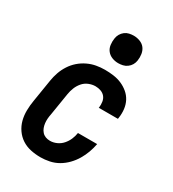

<svg xmlns="http://www.w3.org/2000/svg" viewBox="-186 -861 872 970"><g transform="rotate(30 250.0 -376.0)"><path d="M204 8Q174 8 146 2Q118 -4 95 -19Q72 -34 56 -57Q40 -80 33 -107Q26 -134 26.5 -163.5Q27 -193 32 -222L53 -352Q57 -377 65.5 -401.5Q74 -426 88.5 -448.5Q103 -471 123 -488.5Q143 -506 167 -517.5Q191 -529 216 -533.5Q241 -538 266 -538Q292 -538 317 -534.5Q342 -531 364 -521.5Q386 -512 404.5 -496.5Q423 -481 434 -460Q445 -439 448 -414Q451 -389 447 -363Q447 -361 446.5 -359.5Q446 -358 446 -356H334Q334 -357 334.5 -357.5Q335 -358 335 -359Q337 -375 334.5 -391.5Q332 -408 322.5 -419.5Q313 -431 298 -436.5Q283 -442 266 -442Q247 -442 227.5 -434Q208 -426 194.5 -410Q181 -394 173.5 -375Q166 -356 163 -337L142 -207Q139 -193 138 -179.5Q137 -166 138.5 -153Q140 -140 144.5 -128Q149 -116 157.5 -106.5Q166 -97 178 -92.5Q190 -88 204 -88Q223 -88 242 -96.5Q261 -105 274.5 -120.5Q288 -136 296 -154.5Q304 -173 307 -193H419Q414 -167 405 -142Q396 -117 382 -93.5Q368 -70 348.5 -50Q329 -30 305.5 -16.5Q282 -3 255.5 2.5Q229 8 204 8ZM306 -600Q287 -600 269.5 -607Q252 -614 241 -628Q230 -642 227.5 -661Q225 -680 228 -699Q230 -713 237 -725Q244 -737 255 -745.5Q266 -754 279.5 -757Q293 -760 306 -760Q325 -760 343 -753Q361 -746 371.5 -732Q382 -718 385 -699Q388 -680 385 -661Q383 -647 376 -635Q369 -623 357.5 -614.5Q346 -606 332.5 -603Q319 -600 306 -600Z"/></g></svg>

Font: Iosevka Curly Oblique
Style: Bold
Weight: 700
Italic angle: -9°
Monospace: yes
Designer: Belleve Invis
Foundry: Belleve Invis
Version: Version 11.1.0; ttfautohint (v1.8.3)